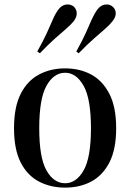

<svg xmlns="http://www.w3.org/2000/svg" viewBox="-20 -842 594 876"><path d="M277 -530Q344 -530 396 -502Q448 -474 479 -414Q510 -354 510 -257Q510 -160 479 -100.5Q448 -41 396 -13.5Q344 14 277 14Q211 14 158 -13.5Q105 -41 74.5 -100.5Q44 -160 44 -257Q44 -354 74.5 -414Q105 -474 158 -502Q211 -530 277 -530ZM277 -510Q225 -510 192 -450.5Q159 -391 159 -257Q159 -123 192 -64.5Q225 -6 277 -6Q328 -6 361.5 -64.5Q395 -123 395 -257Q395 -391 361.5 -450.5Q328 -510 277 -510ZM491 -814Q506 -803 508 -785Q510 -767 494 -746Q480 -728 458.5 -709.5Q437 -691 408 -665.5Q379 -640 339 -599L328 -607Q356 -657 371.5 -692Q387 -727 398.5 -753Q410 -779 424 -798Q439 -818 458 -821Q477 -824 491 -814ZM314 -814Q328 -803 330 -785Q332 -767 317 -746Q302 -728 280.5 -709.5Q259 -691 230 -665.5Q201 -640 162 -599L150 -607Q178 -657 194 -692Q210 -727 221 -753Q232 -779 246 -798Q261 -818 280 -821Q299 -824 314 -814Z"/></svg>

Font: Playfair Display Medium
Style: Regular
Weight: 500
Designer: Claus Eggers Sørensen
Foundry: Claus Eggers Sørensen
Version: Version 1.203